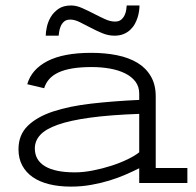

<svg xmlns="http://www.w3.org/2000/svg" viewBox="-20 -672 718 705"><path d="M491.2 -54.2Q468.8 -43 441.4 -31Q414.1 -19 382.3 -9.3Q350.6 0.5 314.9 6.8Q279.3 13.2 240.2 13.2Q196.3 13.2 160.6 4.4Q125 -4.4 100.1 -21.7Q75.2 -39.1 61.5 -64.7Q47.9 -90.3 47.9 -124Q47.9 -176.3 81.5 -209.5Q115.2 -242.7 174.6 -262.5Q233.9 -282.2 314.9 -291.5Q396 -300.8 491.2 -305.2V-328.1Q491.2 -354 477.1 -372.6Q462.9 -391.1 439 -402.8Q415 -414.6 383.5 -420.2Q352.1 -425.8 316.9 -425.8Q275.9 -425.8 245.4 -420.7Q214.8 -415.5 193.8 -405.5Q172.9 -395.5 160.4 -381.1Q147.9 -366.7 142.1 -348.1L80.1 -362.8Q95.7 -417.5 154.5 -447.8Q213.4 -478 314.9 -478Q366.2 -478 409.7 -469.2Q453.1 -460.4 484.6 -441.4Q516.1 -422.4 533.9 -391.8Q551.8 -361.3 551.8 -317.9V-55.2H668V0H491.2ZM491.2 -253.9Q384.3 -250 311 -240Q237.8 -230 192.6 -214.1Q147.5 -198.2 127.7 -176.5Q107.9 -154.8 107.9 -127Q107.9 -84 145.3 -61.5Q182.6 -39.1 254.9 -39.1Q285.6 -39.1 320.6 -45.9Q355.5 -52.7 388.2 -63.2Q420.9 -73.7 448.2 -86.9Q475.6 -100.1 491.2 -112.8ZM492.2 -651.9Q492.2 -643.6 490.7 -632.1Q489.3 -620.6 485.4 -608.2Q481.4 -595.7 474.9 -583.7Q468.3 -571.8 458 -562.3Q447.8 -552.7 433.6 -546.9Q419.4 -541 400.4 -541Q377.4 -541 355.2 -550.3Q333 -559.6 312.3 -570.6Q291.5 -581.5 272.7 -590.8Q253.9 -600.1 238.3 -600.1Q223.6 -600.1 215.3 -592.8Q207 -585.4 202.9 -575.4Q198.7 -565.4 197.3 -555.7Q195.8 -545.9 195.3 -541H147.9Q147.9 -553.2 151.9 -572.3Q155.8 -591.3 166 -608.9Q176.3 -626.5 194.3 -639.2Q212.4 -651.9 241.2 -651.9Q260.3 -651.9 281.2 -642.6Q302.2 -633.3 323.5 -622.3Q344.7 -611.3 364.7 -602.1Q384.8 -592.8 402.3 -592.8Q417 -592.8 425.3 -600.1Q433.6 -607.4 438 -617.2Q442.4 -627 443.6 -636.7Q444.8 -646.5 445.3 -651.9Z"/></svg>

Font: Stint Ultra Expanded
Style: Regular
Weight: 400
Width: 7
Designer: Astigmatic (AOETI)
Foundry: Astigmatic (AOETI)
Version: Version 1.000